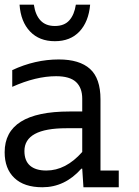

<svg xmlns="http://www.w3.org/2000/svg" viewBox="-26 -789 585 809"><path d="M25.6 -493.6Q121.8 -538.5 221.8 -538.5Q309 -538.5 353.2 -498.7Q397.4 -459 397.4 -370.5V-70.5H474.4V0H325.6L320.5 -78.2H316.7Q247.4 0 152.6 0Q75.6 0 34.6 -39.1Q-6.4 -78.2 -6.4 -147.4Q-6.4 -319.2 266.7 -319.2H320.5V-373.1Q320.5 -419.2 294.2 -443.6Q267.9 -467.9 210.3 -467.9Q125.6 -467.9 25.6 -423.1ZM253.8 -248.7Q76.9 -248.7 76.9 -152.6Q76.9 -111.5 100.6 -91Q124.4 -70.5 169.2 -70.5Q251.3 -70.5 320.5 -148.7V-248.7ZM116.7 -769.2Q123.1 -725.6 144.9 -702.6Q166.7 -679.5 205.1 -679.5Q244.9 -679.5 266 -703.2Q287.2 -726.9 293.6 -769.2H353.8Q347.4 -697.4 309 -656.4Q270.5 -615.4 205.1 -615.4Q139.7 -615.4 100.6 -656.4Q61.5 -697.4 56.4 -769.2Z"/></svg>

Font: Slabo 13px
Style: Regular
Weight: 400
Designer: John Hudson
Foundry: Tiro Typeworks Ltd.
Version: Version 1.02 Build 005a